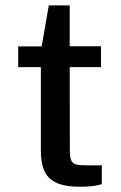

<svg xmlns="http://www.w3.org/2000/svg" viewBox="-20 -689 448 712"><path d="M354.5 -440H238.5L239 -131.5Q239 -106 244.2 -94.2Q249.5 -82.5 262.2 -79.2Q275 -76 297 -76H357.5V-6.5Q347.5 -2.5 327.8 0.5Q308 3.5 277 3.5Q219.5 3.5 187.8 -12Q156 -27.5 143.8 -56.8Q131.5 -86 131.5 -127.5V-440H47.5V-517H134.5L161 -669H238.5V-517.5H354.5Z"/></svg>

Font: Public Sans Medium
Style: Regular
Weight: 500
Designer: The Public Sans Project Authors: Dan O. Williams and USWDS (Libre Franklin designed by Pablo Impallari and Rodrigo Fuenz
Version: Version 1.007